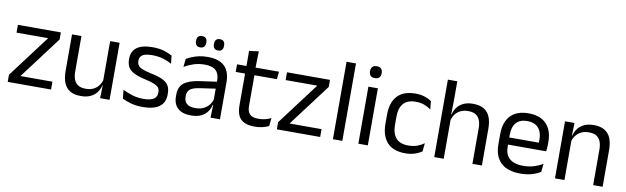

<svg xmlns="http://www.w3.org/2000/svg" viewBox="-43 -1138 5274 1617"><g transform="rotate(10 2594.0 -330.0)"><path d="M411 -67V0H40.5V-61L312 -421.5H41.5V-488H409V-427.5L137.5 -67Z M585 -488V-184.5Q585 -146 595.8 -117.2Q606.5 -88.5 631 -72.8Q655.5 -57 697 -57Q736 -57 764 -71.2Q792 -85.5 809.8 -110.5Q827.5 -135.5 834 -167L848.5 -109.5H831Q823.5 -76.5 803.5 -49.2Q783.5 -22 749.8 -5.8Q716 10.5 666.5 10.5Q609 10.5 573.2 -11.2Q537.5 -33 521 -74.8Q504.5 -116.5 504.5 -175.5V-488ZM911.5 -488V0H830.5L834 -117L830.5 -122V-488Z M1196 11Q1137 11 1093 -1.8Q1049 -14.5 1020 -29.5L1012.5 -104.5Q1049 -85.5 1092.8 -71.5Q1136.5 -57.5 1192 -57.5Q1248.5 -57.5 1277 -75.5Q1305.5 -93.5 1305.5 -129V-134.5Q1305.5 -157.5 1294.8 -172.5Q1284 -187.5 1256 -199Q1228 -210.5 1176.5 -222Q1115 -235.5 1079.5 -253.8Q1044 -272 1028.8 -299Q1013.5 -326 1013.5 -365V-369.5Q1013.5 -433.5 1058 -466.5Q1102.5 -499.5 1192 -499.5Q1249.5 -499.5 1291.8 -486.5Q1334 -473.5 1361 -457.5L1368.5 -389Q1336 -408 1294 -420.5Q1252 -433 1199.5 -433Q1161.5 -433 1138 -425.2Q1114.5 -417.5 1104 -403.2Q1093.5 -389 1093.5 -369V-365Q1093.5 -343 1104 -327.8Q1114.5 -312.5 1141.8 -301.2Q1169 -290 1217.5 -279.5Q1280 -267 1316.8 -249.5Q1353.5 -232 1369.5 -205.2Q1385.5 -178.5 1385.5 -136.5V-128Q1385.5 -59 1337.5 -24Q1289.5 11 1196 11Z M1775 0 1778.5 -118.5 1775.5 -131V-286.5L1776 -315Q1776 -374.5 1745.8 -403Q1715.5 -431.5 1650 -431.5Q1597.5 -431.5 1553.8 -416.5Q1510 -401.5 1476 -381.5L1483.5 -450.5Q1502.5 -462 1528.8 -473.2Q1555 -484.5 1588.8 -492Q1622.5 -499.5 1663 -499.5Q1715.5 -499.5 1752.2 -486.8Q1789 -474 1811.8 -450Q1834.5 -426 1845 -392Q1855.5 -358 1855.5 -316V0ZM1607 10.5Q1534.5 10.5 1495.8 -24.8Q1457 -60 1457 -125.5V-140Q1457 -207.5 1498.8 -240.8Q1540.5 -274 1631.5 -287L1786 -309L1790.5 -250L1641.5 -228.5Q1585.5 -220.5 1561.5 -201.2Q1537.5 -182 1537.5 -144.5V-136.5Q1537.5 -98 1561.2 -77.5Q1585 -57 1632.5 -57Q1674.5 -57 1704.5 -71.5Q1734.5 -86 1753 -110.5Q1771.5 -135 1778 -165L1790.5 -110H1775Q1768 -78 1748.8 -50.5Q1729.5 -23 1695 -6.2Q1660.5 10.5 1607 10.5ZM1586 -567.5Q1564.5 -567.5 1553.5 -579.8Q1542.5 -592 1542.5 -614.5V-618Q1542.5 -640.5 1553.5 -652.5Q1564.5 -664.5 1586 -664.5Q1608.5 -664.5 1619.2 -652.5Q1630 -640.5 1630 -618V-614.5Q1630 -592 1619.2 -579.8Q1608.5 -567.5 1586 -567.5ZM1739 -567.5Q1717 -567.5 1706.2 -579.8Q1695.5 -592 1695.5 -614.5V-618Q1695.5 -640.5 1706.2 -652.5Q1717 -664.5 1739 -664.5Q1760.5 -664.5 1771.2 -652.5Q1782 -640.5 1782 -618V-614.5Q1782 -592 1771.2 -579.8Q1760.5 -567.5 1739 -567.5Z M2153.5 10Q2097 10 2062.5 -7Q2028 -24 2012.5 -58.5Q1997 -93 1997 -144.5V-452.5H2077V-154Q2077 -106 2099 -83.2Q2121 -60.5 2173 -60.5Q2202.5 -60.5 2229.8 -67Q2257 -73.5 2281 -85.5L2273.5 -16Q2250 -4 2218.5 3Q2187 10 2153.5 10ZM1917 -416V-481H2276L2268.5 -416ZM1997.5 -473 1997 -610 2078.5 -620.5 2075 -473Z M2712.5 -67V0H2342V-61L2613.5 -421.5H2343V-488H2710.5V-427.5L2439 -67Z M2821.5 0V-662.5H2902V0Z M3039 0V-488H3120V0ZM3079.5 -568Q3054.5 -568 3042.2 -581.2Q3030 -594.5 3030 -617.5V-620Q3030 -643.5 3042.2 -656.5Q3054.5 -669.5 3079.5 -669.5Q3104.5 -669.5 3117 -656.5Q3129.5 -643.5 3129.5 -620V-617.5Q3129.5 -594 3117 -581Q3104.5 -568 3079.5 -568Z M3442 11Q3337 11 3285.8 -45.8Q3234.5 -102.5 3234.5 -206.5V-282.5Q3234.5 -387 3286 -443.2Q3337.5 -499.5 3442 -499.5Q3473 -499.5 3498.5 -493.8Q3524 -488 3544.2 -478.8Q3564.5 -469.5 3578.5 -459.5L3585.5 -389Q3562 -407 3529.8 -419.5Q3497.5 -432 3454 -432Q3384 -432 3349.8 -393.2Q3315.5 -354.5 3315.5 -280.5V-208.5Q3315.5 -136 3349.8 -97Q3384 -58 3454 -58Q3499 -58 3531.8 -70.5Q3564.5 -83 3590 -101L3582.5 -29.5Q3560.5 -14.5 3525 -1.8Q3489.5 11 3442 11Z M4014.5 0V-303.5Q4014.5 -343 4003.8 -371.5Q3993 -400 3968.8 -415.8Q3944.5 -431.5 3902.5 -431.5Q3864 -431.5 3836 -417Q3808 -402.5 3790.8 -377.8Q3773.5 -353 3766.5 -321.5L3748.5 -379H3769.5Q3777 -412 3797 -439.2Q3817 -466.5 3850.8 -482.8Q3884.5 -499 3933 -499Q3991 -499 4026.8 -477Q4062.5 -455 4079 -413.8Q4095.5 -372.5 4095.5 -312.5V0ZM3688 0V-662.5H3768.5V-503.5L3766 -363.5L3769 -357V0Z M4426 11Q4314.5 11 4258 -43.5Q4201.5 -98 4201.5 -199.5V-286.5Q4201.5 -389.5 4254 -445.2Q4306.5 -501 4407.5 -501Q4475.5 -501 4521 -475.8Q4566.5 -450.5 4589.5 -404Q4612.5 -357.5 4612.5 -293V-275Q4612.5 -259 4611.2 -243Q4610 -227 4608 -211.5H4533.5Q4534.5 -235.5 4534.8 -257Q4535 -278.5 4535 -296.5Q4535 -341 4520.8 -371.8Q4506.5 -402.5 4478.2 -418.8Q4450 -435 4407.5 -435Q4344.5 -435 4313 -398.5Q4281.5 -362 4281.5 -294V-247.5L4282 -237.5V-191Q4282 -160.5 4291 -136Q4300 -111.5 4319.2 -93.8Q4338.5 -76 4368.2 -66.8Q4398 -57.5 4439 -57.5Q4486.5 -57.5 4527.5 -70Q4568.5 -82.5 4604.5 -104L4597 -34Q4564.5 -13.5 4521.5 -1.2Q4478.5 11 4426 11ZM4244 -211.5V-272.5H4591V-211.5Z M5047 0V-303.5Q5047 -343 5036.2 -371.5Q5025.5 -400 5001.2 -415.8Q4977 -431.5 4935 -431.5Q4896.5 -431.5 4868.2 -417Q4840 -402.5 4822.5 -377.8Q4805 -353 4798 -321.5L4783.5 -379H4801Q4809 -412 4829 -439.2Q4849 -466.5 4882.8 -482.8Q4916.5 -499 4965.5 -499Q5023.5 -499 5059.2 -477Q5095 -455 5111.5 -413.8Q5128 -372.5 5128 -312.5V0ZM4720.5 0V-488H4801.5L4798 -371L4801.5 -366.5V0Z"/></g></svg>

Font: Anek Odia Medium
Style: Regular
Weight: 400
Version: Version 1.003